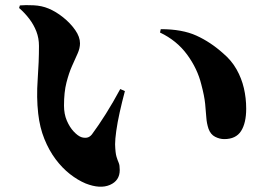

<svg xmlns="http://www.w3.org/2000/svg" viewBox="-20 -725 1040 744"><path d="M312 -14Q281 -27 251 -50.5Q221 -74 195.5 -108Q170 -142 152 -186.5Q134 -231 128 -285Q121 -347 126 -416.5Q131 -486 131 -547Q131 -577 121 -603Q111 -629 93.5 -652Q76 -675 54 -694L57 -704Q78 -706 110 -704.5Q142 -703 168 -692Q197 -680 225 -657.5Q253 -635 271.5 -608.5Q290 -582 290 -557Q290 -538 280.5 -517Q271 -496 259 -469Q247 -442 237.5 -405Q228 -368 228 -316Q228 -283 239 -257.5Q250 -232 265.5 -215.5Q281 -199 294 -194Q305 -190 316 -191.5Q327 -193 336 -204Q362 -239 390 -283.5Q418 -328 446 -380L464 -372Q453 -331 444 -290.5Q435 -250 430.5 -217.5Q426 -185 426 -166Q427 -132 431.5 -117.5Q436 -103 440 -94Q444 -85 444 -66Q444 -25 406 -8.5Q368 8 312 -14ZM849 -186Q831 -186 813.5 -195Q796 -204 788 -226Q781 -247 779.5 -269.5Q778 -292 775 -322.5Q772 -353 760 -398Q745 -459 705 -513.5Q665 -568 600 -599L603 -612Q686 -612 741 -587Q796 -562 845 -518Q877 -491 896.5 -456.5Q916 -422 925 -383.5Q934 -345 934 -304Q934 -248 914 -217Q894 -186 849 -186Z"/></svg>

Font: Noto Serif SC ExtraLight Black
Style: Regular
Weight: 900
Version: Version 2.002-H1;hotconv 1.1.0;makeotfexe 2.6.0